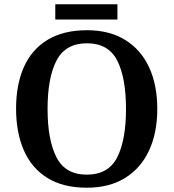

<svg xmlns="http://www.w3.org/2000/svg" viewBox="-20 -866 810 896"><path d="M385 10Q274 10 200.5 -36Q127 -82 91 -165Q55 -248 55 -359Q55 -470 91 -552Q127 -634 201 -679.5Q275 -725 386 -725Q491 -725 564.5 -679.5Q638 -634 676 -551.5Q714 -469 714 -358Q714 -247 676 -164.5Q638 -82 564.5 -36Q491 10 385 10ZM385 -51Q486 -51 527 -132Q568 -213 568 -357Q568 -503 527 -583.5Q486 -664 386 -664Q286 -664 244 -584Q202 -504 202 -358Q202 -213 243.5 -132Q285 -51 385 -51ZM238 -775V-846H528V-775Z"/></svg>

Font: Noto Serif Vithkuqi SemiBold
Style: Regular
Weight: 600
Version: Version 1.005